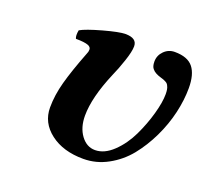

<svg xmlns="http://www.w3.org/2000/svg" viewBox="-87 -545 707 658"><g transform="rotate(20 266.5 -216.0)"><path d="M533.2 -341.8Q533.2 -298.3 522.2 -250.7Q511.2 -203.1 489 -156.7Q466.8 -110.4 436.8 -73.2Q406.7 -36.1 364.7 -13.2Q322.8 9.8 275.9 9.8Q202.1 9.8 155.5 -25.9Q108.9 -61.5 108.9 -117.2Q108.9 -161.6 122.3 -210.7Q135.7 -259.8 164.1 -333Q168 -340.8 168 -349.1Q168 -358.4 157.2 -362.8Q143.6 -368.2 111.8 -368.2Q106.9 -378.4 110.8 -398.9Q130.9 -410.6 187.3 -426.3Q243.7 -441.9 266.1 -441.9Q308.1 -441.9 308.1 -412.1Q308.1 -393.1 296.1 -357.4Q284.2 -321.8 272 -294.9Q231 -198.2 231 -131.8Q231 -88.9 251.7 -60.5Q272.5 -32.2 303.2 -32.2Q336.9 -32.2 368.7 -62.5Q400.4 -92.8 420.9 -135.5Q441.4 -178.2 453.6 -221.9Q465.8 -265.6 465.8 -294.9Q465.8 -314.5 460.9 -323.2Q459.5 -327.1 456.8 -330.3Q454.1 -333.5 450.2 -335.4Q446.3 -337.4 444.1 -338.4Q441.9 -339.4 436.8 -341.1Q431.6 -342.8 431.2 -342.8Q407.7 -349.6 398.9 -360.8Q391.1 -368.7 391.1 -387.2Q391.1 -409.7 407.2 -425.8Q423.3 -441.9 445.8 -441.9Q493.2 -441.9 513.2 -416.7Q533.2 -391.6 533.2 -341.8Z"/></g></svg>

Font: Common Serif
Style: Bold Italic
Weight: 700
Italic angle: -12°
Designer: Philipp H. Poll, Khaled Hosny
Foundry: Stefan Peev, Context Ltd.
Version: Version 1.026